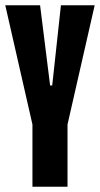

<svg xmlns="http://www.w3.org/2000/svg" viewBox="-22 -708 379 728"><path d="M101 0V-236L-2 -688H130L168 -384H176L209 -688H337L234 -236V0Z"/></svg>

Font: Saira UltraCondensed Black
Style: Regular
Weight: 900
Width: 1
Designer: Hector Gatti with collaboration of the Omnibus-Type team
Foundry: Omnibus-Type
Version: Version 1.101